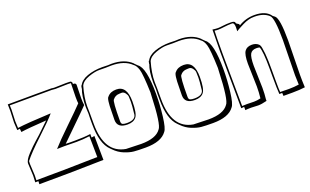

<svg xmlns="http://www.w3.org/2000/svg" viewBox="-68 -841 1938 1199"><g transform="rotate(-20 901.0 -241.5)"><path d="M464 -477 462 -385Q462 -361 465 -340Q429 -303 359.5 -235.5Q290 -168 274 -152Q283 -151 300 -151H338Q396 -151 439 -157V-134Q447 -134 459 -137L461 23Q213 29 33 29L34 9H13Q15 -17 15 -35L11 -116Q11 -139 45 -175Q79 -211 105.5 -234Q132 -257 137 -262L209 -331Q84 -323 39 -316Q37 -330 37 -338L19 -336Q16 -384 16 -387L19 -462L18 -507L195 -508H309Q319 -506 329 -506L405 -508Q435 -508 438 -506L444 -497V-488Q450 -488 458 -486ZM432 -406 434 -497Q432 -498 414 -498L331 -496Q320 -496 306 -498L28 -497L29 -470L26 -393Q26 -385 28 -347Q96 -356 251 -363Q220 -326 138 -249.5Q56 -173 22 -129Q21 -122 21 -111L25 -34L24 -1Q185 -1 431 -7Q431 -31 430 -78Q429 -125 429 -146Q386 -140 341 -140L260 -141Q227 -141 212 -140Q248 -181 325.5 -255.5Q403 -330 434 -363Q432 -373 432 -406Z M472 -281 470 -324Q470 -400 487 -442H486Q489 -462 492 -462V-461Q492 -460 492 -460Q507 -492 551.5 -508Q596 -524 652 -524Q660 -523 689 -523L713 -524Q799 -524 847 -477H846L865 -458Q911 -427 911 -252Q911 -181 902 -105Q893 -29 877 -11Q840 41 736 41Q685 41 658 38.5Q631 36 596 22Q561 8 533 -21L524 -30Q471 -81 471 -211V-247ZM709 -514 671 -513Q658 -513 629 -513.5Q600 -514 557 -499Q514 -484 501 -456Q480 -383 480 -325L481 -283V-209Q481 -16 617 7L717 10Q816 10 849 -37Q873 -61 880 -255Q881 -267 881 -272Q877 -396 867 -427.5Q857 -459 840 -470Q795 -514 709 -514ZM686 -363Q756 -363 756 -259Q756 -180 738 -157Q720 -133 679 -133Q611 -133 611 -188Q612 -199 612 -240Q612 -329 626 -338Q646 -363 686 -363ZM641 -167Q641 -151 651 -147Q661 -143 679 -143Q740 -143 740 -185Q746 -235 746 -258.5Q746 -282 745 -294Q744 -306 734 -319Q724 -332 711 -332Q698 -332 683 -330Q664 -325 654 -312L652 -310Q641 -303 641 -167Z M920 -281 918 -324Q918 -400 935 -442H934Q937 -462 940 -462V-461Q940 -460 940 -460Q955 -492 999.5 -508Q1044 -524 1100 -524Q1108 -523 1137 -523L1161 -524Q1247 -524 1295 -477H1294L1313 -458Q1359 -427 1359 -252Q1359 -181 1350 -105Q1341 -29 1325 -11Q1288 41 1184 41Q1133 41 1106 38.5Q1079 36 1044 22Q1009 8 981 -21L972 -30Q919 -81 919 -211V-247ZM1157 -514 1119 -513Q1106 -513 1077 -513.5Q1048 -514 1005 -499Q962 -484 949 -456Q928 -383 928 -325L929 -283V-209Q929 -16 1065 7L1165 10Q1264 10 1297 -37Q1321 -61 1328 -255Q1329 -267 1329 -272Q1325 -396 1315 -427.5Q1305 -459 1288 -470Q1243 -514 1157 -514ZM1134 -363Q1204 -363 1204 -259Q1204 -180 1186 -157Q1168 -133 1127 -133Q1059 -133 1059 -188Q1060 -199 1060 -240Q1060 -329 1074 -338Q1094 -363 1134 -363ZM1089 -167Q1089 -151 1099 -147Q1109 -143 1127 -143Q1188 -143 1188 -185Q1194 -235 1194 -258.5Q1194 -282 1193 -294Q1192 -306 1182 -319Q1172 -332 1159 -332Q1146 -332 1131 -330Q1112 -325 1102 -312L1100 -310Q1089 -303 1089 -167Z M1380 14 1377 -366Q1377 -419 1379 -509Q1403 -506 1415 -506Q1427 -506 1449.5 -509Q1472 -512 1500 -512Q1528 -512 1529 -500Q1529 -494 1538.5 -489.5Q1548 -485 1549 -480V-475Q1598 -505 1655 -505Q1732 -505 1762 -460L1774 -451Q1800 -431 1800 -283L1796 -55Q1796 -15 1798 27Q1762 32 1714 32H1654Q1653 25 1653 12H1634Q1631 -19 1631 -109V-159Q1631 -272 1618 -303Q1610 -306 1597 -306Q1567 -306 1555.5 -286Q1544 -266 1544 -209L1548 -61Q1548 -18 1544 14V25Q1509 34 1486 34L1440 32Q1415 32 1400 34V12Q1392 14 1380 14ZM1521 -446 1522 -472Q1522 -503 1507 -503Q1480 -503 1454 -499.5Q1428 -496 1414 -496Q1400 -496 1389 -498Q1387 -463 1387 -346L1390 3Q1402 2 1422 2L1470 3Q1491 3 1514 -3V-7Q1518 -40 1518 -81L1514 -233Q1514 -293 1529 -314.5Q1544 -336 1577 -336Q1603 -336 1620 -321Q1629 -313 1632 -294Q1639 -251 1639 -230Q1641 -213 1641 -147V-73Q1641 -12 1643 2L1701 3Q1737 3 1768 -2Q1766 -40 1766 -65L1770 -298Q1770 -443 1747 -464Q1713 -495 1654 -495Q1628 -495 1614 -490.5Q1600 -486 1593.5 -484Q1587 -482 1574.5 -475.5Q1562 -469 1558 -467Q1536 -456 1521 -446Z"/></g></svg>

Font: Londrina Shadow
Style: Regular
Weight: 400
Designer: Marcelo Magalhaes
Foundry: Marcelo Magalhaes
Version: Version 1.001 2011